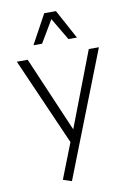

<svg xmlns="http://www.w3.org/2000/svg" viewBox="-104 -836 739 1096"><g transform="rotate(-10 266.0 -288.0)"><path d="M221.7 197.8 171.9 181.2 252 -23.4 30.3 -528.3H93.3L280.3 -92.3L447.3 -528.3H505.9ZM140.1 -604.5 232.4 -773.9H300.3L392.1 -604.5H342.8L266.6 -733.4L189.9 -604.5Z"/></g></svg>

Font: Comme ExtraLight
Style: Regular
Weight: 250
Version: Version 1.000;gftools[0.9.27]